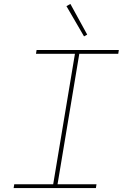

<svg xmlns="http://www.w3.org/2000/svg" viewBox="-20 -951 640 971"><path d="M49 0 52 -19H249L359 -679H162L165 -698H581L578 -679H381L271 -19H468L465 0ZM316 -920 336 -931 421 -776 405 -767Z"/></svg>

Font: IBM Plex Mono Thin
Style: Italic
Weight: 100
Italic angle: -9°
Monospace: yes
Designer: Mike Abbink, Paul van der Laan, Pieter van Rosmalen
Foundry: Bold Monday
Version: Version 2.3